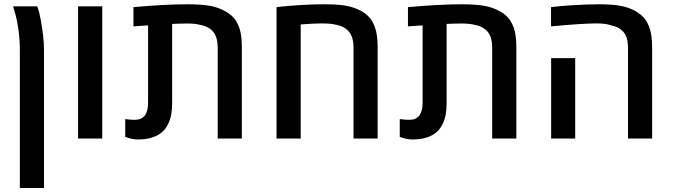

<svg xmlns="http://www.w3.org/2000/svg" viewBox="-20 -661 3209 916"><path d="M74.7 235.8V-422.9Q74.7 -473.6 67.4 -523.4Q60.1 -573.2 48.8 -608.9Q45.9 -619.6 42.5 -630.9H157.7Q159.7 -625.5 161.9 -618.2Q164.1 -610.8 167 -601.6Q170.4 -588.4 175.8 -558.6Q181.2 -528.8 185.5 -492.4Q189.9 -456.1 189.9 -422.9V235.8Z M352.5 0V-630.9H467.8V0Z M636.7 4.4Q610.8 4.4 577.6 -7.8V-92.8Q600.6 -89.4 623.5 -89.4Q686.5 -89.4 686.5 -170.4V-540Q668.9 -539.1 651.6 -537.6Q634.3 -536.1 616.7 -535.2V-627Q692.9 -633.8 756.8 -637.2Q820.8 -640.6 872.1 -640.6Q940.9 -640.6 981.7 -633.1Q1022.5 -625.5 1052.7 -608.4Q1078.6 -594.7 1095 -575.9Q1111.3 -557.1 1121.6 -528.3Q1127.9 -510.3 1130.9 -487.3Q1133.8 -464.4 1133.8 -437V0H1018.6V-433.1Q1018.6 -484.4 996.3 -510.3Q974.1 -536.1 930.2 -543.5Q908.7 -548.8 873.5 -548.8Q839.4 -548.8 801.3 -546.9V-170.4Q801.3 -140.6 797.1 -116.2Q793 -91.8 782.7 -70.8Q770 -43 748 -26.4Q708 4.4 636.7 4.4Z M1299.3 0V-627Q1310.5 -628.4 1326.7 -630.1Q1342.8 -631.8 1364.3 -633.3Q1453.6 -640.6 1525.9 -640.6Q1583 -640.6 1620.1 -635.3Q1657.2 -629.9 1686.5 -616.7Q1716.8 -603.5 1736.3 -584.2Q1755.9 -564.9 1767.6 -534.7Q1775.4 -512.7 1778.6 -488.5Q1781.7 -464.4 1781.7 -433.6V0H1666.5V-433.6Q1666.5 -484.9 1643.8 -511Q1621.1 -537.1 1576.2 -544.4Q1554.2 -549.3 1516.1 -549.3Q1497.1 -549.3 1471.4 -548.1Q1445.8 -546.9 1414.6 -544.4V0Z M1946.3 4.4Q1920.4 4.4 1887.2 -7.8V-92.8Q1910.2 -89.4 1933.1 -89.4Q1996.1 -89.4 1996.1 -170.4V-540Q1978.5 -539.1 1961.2 -537.6Q1943.8 -536.1 1926.3 -535.2V-627Q2002.4 -633.8 2066.4 -637.2Q2130.4 -640.6 2181.6 -640.6Q2250.5 -640.6 2291.3 -633.1Q2332 -625.5 2362.3 -608.4Q2388.2 -594.7 2404.5 -575.9Q2420.9 -557.1 2431.2 -528.3Q2437.5 -510.3 2440.4 -487.3Q2443.4 -464.4 2443.4 -437V0H2328.1V-433.1Q2328.1 -484.4 2305.9 -510.3Q2283.7 -536.1 2239.7 -543.5Q2218.3 -548.8 2183.1 -548.8Q2148.9 -548.8 2110.8 -546.9V-170.4Q2110.8 -140.6 2106.7 -116.2Q2102.5 -91.8 2092.3 -70.8Q2079.6 -43 2057.6 -26.4Q2017.6 4.4 1946.3 4.4Z M2976.1 0V-433.6Q2976.1 -481.9 2955.6 -507.1Q2935.1 -532.2 2894 -540.5Q2870.1 -549.3 2825.7 -549.3Q2759.3 -549.3 2608.9 -535.2V-627Q2633.3 -629.9 2657.2 -632.1Q2681.2 -634.3 2705.1 -635.7Q2742.7 -638.2 2775.4 -639.4Q2808.1 -640.6 2836.4 -640.6Q2892.6 -640.6 2929.7 -635Q2966.8 -629.4 2996.1 -616.2Q3025.9 -602.1 3045.7 -582.8Q3065.4 -563.5 3077.1 -532.7Q3085 -510.7 3088.1 -487.3Q3091.3 -463.9 3091.3 -433.6V0ZM2609.4 0V-383.8H2724.1V0Z"/></svg>

Font: Open Sans SemiBold
Style: Regular
Weight: 600
Designer: Monotype Design Team
Foundry: Monotype Imaging Inc.
Version: Version 3.003; ttfautohint (v1.8.4)